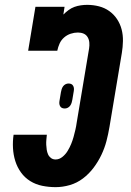

<svg xmlns="http://www.w3.org/2000/svg" viewBox="-20 -763 540 791"><path d="M209 8Q181 8 154 2.5Q127 -3 104.5 -17Q82 -31 66.5 -52.5Q51 -74 43 -99.5Q35 -125 33.5 -153Q32 -181 36 -208H173Q172 -198 171 -187.5Q170 -177 170.5 -166.5Q171 -156 172.5 -146Q174 -136 178 -127Q182 -118 190 -112Q198 -106 209 -106Q224 -106 237 -116.5Q250 -127 258.5 -141Q267 -155 273 -169.5Q279 -184 283 -198.5Q287 -213 290.5 -228Q294 -243 296 -258L347 -563Q349 -575 348 -587.5Q347 -600 341 -610Q335 -620 324.5 -624.5Q314 -629 301 -629Q286 -629 271 -624Q256 -619 244 -608.5Q232 -598 225.5 -583.5Q219 -569 216 -554H96L126 -735H246L241 -703Q251 -713 262.5 -721.5Q274 -730 286.5 -734.5Q299 -739 312.5 -741Q326 -743 339 -743Q364 -743 387.5 -737Q411 -731 430 -717.5Q449 -704 462 -684.5Q475 -665 481 -642Q487 -619 486.5 -594Q486 -569 482 -545L431 -240Q426 -210 418.5 -181.5Q411 -153 398 -125.5Q385 -98 366 -72.5Q347 -47 322 -28Q297 -9 267.5 -0.5Q238 8 209 8ZM247 -316Q241 -316 236 -318Q231 -320 228 -325Q225 -330 224.5 -335.5Q224 -341 225 -347L231 -383Q232 -389 234 -395.5Q236 -402 240 -407.5Q244 -413 250 -416Q256 -419 262 -419Q268 -419 273 -417Q278 -415 281 -410Q284 -405 284.5 -399.5Q285 -394 284 -388L278 -352Q277 -346 275 -339.5Q273 -333 269 -327.5Q265 -322 259 -319Q253 -316 247 -316Z"/></svg>

Font: Iosevka Curly Slab HvObl
Style: Regular
Weight: 900
Italic angle: -9°
Monospace: yes
Designer: Belleve Invis
Foundry: Belleve Invis
Version: Version 11.1.0; ttfautohint (v1.8.3)